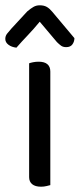

<svg xmlns="http://www.w3.org/2000/svg" viewBox="-30 -700 301 725"><path d="M80 -343H160V-1Q156 0 146 2.5Q136 5 125 5Q103 5 91.5 -4.5Q80 -14 80 -31ZM160 -292H80V-461Q85 -463 95 -465Q105 -467 116 -467Q138 -467 149 -457.5Q160 -448 160 -430ZM185 -541 120 -618Q97 -590 74.5 -566.5Q52 -543 32 -520Q14 -522 2 -531Q-10 -540 -10 -553Q-10 -564 -3.5 -572.5Q3 -581 12 -591L73 -657Q86 -668 96.5 -674Q107 -680 120 -680Q136 -680 146.5 -674Q157 -668 167 -656L251 -556Q251 -543 243.5 -532.5Q236 -522 220 -522Q208 -522 200.5 -527.5Q193 -533 185 -541Z"/></svg>

Font: Baloo Bhaijaan 2
Style: Regular
Weight: 400
Designer: Sanskriti Dholi, Noopur Datye and Ek Type
Foundry: Ek Type
Version: Version 1.701